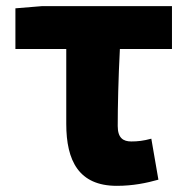

<svg xmlns="http://www.w3.org/2000/svg" viewBox="-20 -589 608 623"><path d="M359 14C411 14 455 5 494 -6L471 -139C445 -132 427 -130 406 -130C380 -130 362 -141 362 -180C362 -242 364 -335 369 -430H538V-569H115L30 -562V-430H195V-187C195 -67 236 14 359 14Z"/></svg>

Font: Noto Sans CJK Black
Style: Bold
Weight: 900
Designer: Ryoko NISHIZUKA (kana & ideographs); Paul D. Hunt (Latin, Greek & Cyrillic); Wenlong ZHANG (bopomofo); Sandoll Communica
Foundry: Adobe Systems Incorporated
Version: Version 1.000;PS 1;hotconv 1.0.78;makeotf.lib2.5.61930